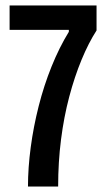

<svg xmlns="http://www.w3.org/2000/svg" viewBox="-20 -680 391 700"><path d="M82 0Q82 -68 92 -143Q102 -218 121 -293Q140 -368 168 -437.5Q196 -507 231 -564V-571H15V-660H332V-569Q303 -524 277.5 -462.5Q252 -401 232.5 -327.5Q213 -254 202.5 -171.5Q192 -89 192 0Z"/></svg>

Font: Bricolage Grotesque 24pt Condensed Medium
Style: Regular
Weight: 500
Width: 3
Designer: Mathieu Triay
Foundry: Atelier Triay
Version: Version 1.001;gftools[0.9.33.dev8+g029e19f]